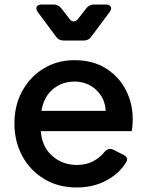

<svg xmlns="http://www.w3.org/2000/svg" viewBox="-20 -820 653 852"><path d="M320 12Q239 12 176.5 -25.5Q114 -63 79 -127.5Q44 -192 44 -272Q44 -353 79 -416.5Q114 -480 174.5 -516.5Q235 -553 311 -553Q392 -553 450 -516.5Q508 -480 538.5 -420.5Q569 -361 569 -291Q569 -278 568 -264Q567 -250 564 -238H161Q166 -169 211.5 -128.5Q257 -88 321 -88Q362 -88 392.5 -104Q423 -120 444 -146Q461 -166 482 -156L526 -134Q552 -121 541 -102Q512 -52 453.5 -20Q395 12 320 12ZM311 -458Q255 -458 214.5 -424Q174 -390 164 -328H449Q446 -385 406.5 -421.5Q367 -458 311 -458ZM263 -640Q241 -640 229 -657L148 -766Q138 -780 143 -790Q148 -800 166 -800H218Q239 -800 252 -783L288 -737Q296 -725 307 -725Q318 -725 327 -737L363 -783Q376 -800 397 -800H449Q466 -800 471.5 -790Q477 -780 466 -766L385 -657Q373 -640 351 -640Z"/></svg>

Font: Pitagon Sans Text SemiBold
Style: Regular
Weight: 600
Designer: Travis Tran
Foundry: Pitagon
Version: Version 1.001; ttfautohint (v1.8.4.7-5d5b);gftools[0.9.26]